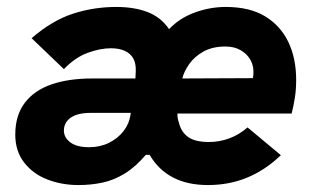

<svg xmlns="http://www.w3.org/2000/svg" viewBox="-20 -523 907 553"><path d="M206 10Q158 10 116.5 -6Q75 -22 49.5 -55Q24 -88 24 -135Q24 -191 51.5 -227Q79 -263 128.5 -280Q178 -297 246 -297H370L371 -317Q372 -340 364 -354.5Q356 -369 339.5 -376.5Q323 -384 299 -384Q269 -384 233 -371Q197 -358 164 -324L71 -413Q130 -464 190 -483.5Q250 -503 315 -503Q366 -503 404.5 -488.5Q443 -474 467 -439Q497 -471 541 -487Q585 -503 630 -503Q699 -503 743.5 -476Q788 -449 810.5 -402Q833 -355 833 -293Q833 -266 829.5 -243Q826 -220 820 -196H491Q491 -188 492 -182Q493 -176 495 -171Q501 -144 521 -129Q541 -114 582 -114Q612 -114 640.5 -124.5Q669 -135 693 -156L789 -76Q744 -33 692 -11.5Q640 10 579 10Q520 10 478 -12Q436 -34 411 -77H400Q370 -42 339 -23Q308 -4 275 3Q242 10 206 10ZM237 -99Q268 -99 293.5 -111.5Q319 -124 335.5 -145Q352 -166 356 -193L362 -227L376 -198H243Q215 -198 198 -191.5Q181 -185 172.5 -173.5Q164 -162 164 -147Q164 -127 182.5 -113Q201 -99 237 -99ZM704 -284Q707 -292 708.5 -299Q710 -306 710 -316Q710 -336 700.5 -352Q691 -368 673 -378.5Q655 -389 629 -389Q592 -389 566 -374.5Q540 -360 525 -338.5Q510 -317 505 -297L726 -298Z"/></svg>

Font: Hanken Grotesk ExtraBold
Style: Italic
Weight: 800
Italic angle: -8°
Designer: Alfredo Marco Pradil
Foundry: Hanken Design Co.
Version: Version 3.013